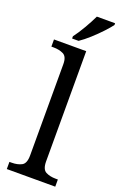

<svg xmlns="http://www.w3.org/2000/svg" viewBox="-180 -1009 671 1058"><g transform="rotate(20 155.0 -479.5)"><path d="M13 0V-42H26Q60 -42 84 -54.5Q108 -67 108 -114V-650Q108 -694 83.5 -706Q59 -718 26 -718H13V-760H202V-114Q202 -67 226 -54.5Q250 -42 284 -42H297V0ZM105 -812Q127 -841 151.5 -883Q176 -925 192 -959H299V-949Q287 -932 260 -903Q233 -874 201.5 -845.5Q170 -817 143 -799H105Z"/></g></svg>

Font: Noto Serif Old Uyghur
Style: Regular
Weight: 400
Designer: Lewis McGuffie
Foundry: Google LLC
Version: Version 1.003; ttfautohint (v1.8.4.7-5d5b)